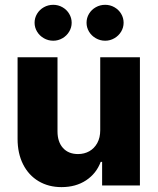

<svg xmlns="http://www.w3.org/2000/svg" viewBox="-20 -767 652 794"><path d="M394.5 -530.3H558.6V0H402.3V-97.7H396.5Q378.4 -49.3 335.9 -21.2Q293.5 6.8 234.4 6.8Q180.7 6.8 139.4 -17.8Q98.1 -42.5 75.4 -87.6Q52.7 -132.8 52.7 -192.4V-530.3H217.8V-223.6Q217.8 -180.2 240.5 -155Q263.2 -129.9 302.7 -129.9Q328.6 -129.9 349.4 -141.6Q370.1 -153.3 382.3 -175.5Q394.5 -197.8 394.5 -228.5ZM123 -672.9Q123 -692.9 133.3 -710Q143.6 -727.1 161.4 -737.1Q179.2 -747.1 200.2 -747.1Q220.7 -747.1 238.3 -737.1Q255.9 -727.1 266.1 -710Q276.4 -692.9 276.4 -672.9Q276.4 -653.3 266.1 -636.2Q255.9 -619.1 238.3 -608.9Q220.7 -598.6 200.2 -598.6Q179.2 -598.6 161.4 -608.9Q143.6 -619.1 133.3 -636.2Q123 -653.3 123 -672.9ZM337.9 -672.9Q337.9 -692.9 348.1 -710Q358.4 -727.1 376.2 -737.1Q394 -747.1 415 -747.1Q435.5 -747.1 453.1 -737.1Q470.7 -727.1 481 -710Q491.2 -692.9 491.2 -672.9Q491.2 -653.3 481 -636.2Q470.7 -619.1 453.1 -608.9Q435.5 -598.6 415 -598.6Q394 -598.6 376.2 -608.9Q358.4 -619.1 348.1 -636.2Q337.9 -653.3 337.9 -672.9Z"/></svg>

Font: Pretendard Std ExtraBold
Style: Regular
Weight: 800
Designer: Base glyphs from Inter by Rasmus Andersson; Hangeul glyphs from Noto Sans CJK(Source Han Sans) by Jang Soo-young and Kan
Foundry: Kil Hyung-jin
Version: Version 1.309